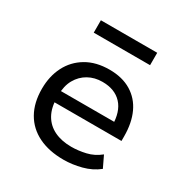

<svg xmlns="http://www.w3.org/2000/svg" viewBox="-164 -837 945 980"><g transform="rotate(30 308.5 -347.0)"><path d="M342 9Q256 9 194 -21.5Q132 -52 99 -110Q66 -168 66 -250Q66 -324 95.5 -382Q125 -440 181.5 -473.5Q238 -507 317 -507Q393 -507 445.5 -475Q498 -443 524.5 -385.5Q551 -328 551 -249V-222H135V-288H491L471 -265Q471 -348 430.5 -391.5Q390 -435 317 -435Q271 -435 234.5 -414.5Q198 -394 176.5 -356Q155 -318 155 -263V-251Q155 -190 178 -149.5Q201 -109 243.5 -88.5Q286 -68 344 -68Q384 -68 427.5 -78Q471 -88 508 -118L540 -51Q500 -19 446.5 -5Q393 9 342 9ZM152 -630V-703H484V-630Z"/></g></svg>

Font: Nunito Sans 6pt
Style: Regular
Weight: 400
Version: Version 3.101;gftools[0.9.27]